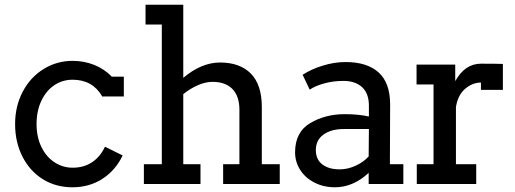

<svg xmlns="http://www.w3.org/2000/svg" viewBox="-20 -780 2183 814"><path d="M413 -372Q372 -442 288 -442Q245 -442 210.5 -419Q176 -396 155.5 -353Q135 -310 135 -254Q135 -199 155.5 -157Q176 -115 211 -92Q246 -69 288 -69Q335 -69 370 -92Q405 -115 425 -158L500 -121Q470 -58 414.5 -22Q359 14 287 14Q217 14 162 -20Q107 -54 75.5 -115.5Q44 -177 44 -254Q44 -330 76.5 -391.5Q109 -453 165 -487.5Q221 -522 288 -522Q336 -522 379 -505Q422 -488 454 -455H505V-371H416L414 -370Q414 -370 414 -370.5Q414 -371 413 -371Z M1166 -84V0H926V-84H995V-315Q995 -372 965.5 -402.5Q936 -433 881 -433Q852 -433 819.5 -419Q787 -405 757 -381V-84H830V0H590V-84H666V-676H597V-760H757V-450Q834 -515 913 -515Q997 -515 1043.5 -468Q1090 -421 1090 -326V-84Z M1690 -84V0H1543V-47Q1477 14 1400 14Q1352 14 1313 -6Q1274 -26 1252.5 -60Q1231 -94 1231 -134Q1231 -220 1295 -258Q1359 -296 1441 -296Q1501 -296 1544 -286V-332Q1544 -384 1515 -410.5Q1486 -437 1436 -437Q1393 -437 1355 -426.5Q1317 -416 1293 -400L1263 -463Q1300 -487 1349 -502Q1398 -517 1445 -517Q1536 -517 1585 -473Q1634 -429 1634 -337L1633 -84ZM1543 -117 1544 -233H1438Q1384 -233 1351.5 -209.5Q1319 -186 1319 -144Q1319 -104 1346.5 -83Q1374 -62 1420 -62Q1455 -62 1489 -78Q1523 -94 1543 -117Z M2112 -509V-399H2019V-430Q1983 -430 1952 -403.5Q1921 -377 1913 -326V-84H1999V0H1747V-84H1818V-422H1746V-506H1910V-436Q1951 -510 2019 -510Q2082 -510 2112 -509Z"/></svg>

Font: Arvo
Style: Regular
Weight: 400
Designer: Anton Koovit (Cyrillic Expansion: Cyreal)
Foundry: Anton Koovit, Yassin Baggar
Version: Version 3.000